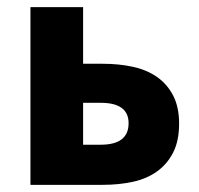

<svg xmlns="http://www.w3.org/2000/svg" viewBox="-20 -516 556 536"><path d="M65 0V-496H212V-338H267Q312 -338 351 -329.5Q390 -321 418.5 -301Q447 -281 463.5 -249Q480 -217 480 -171Q480 -123 463.5 -90.5Q447 -58 418.5 -37.5Q390 -17 351 -8.5Q312 0 267 0ZM212 -112H261Q339 -112 339 -172Q339 -229 261 -229H212Z"/></svg>

Font: Font
Style: ¶
Weight: 700
Designer: Paul D. Hunt
Foundry: Adobe Systems Incorporated
Version: Version 3.000